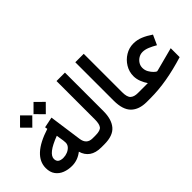

<svg xmlns="http://www.w3.org/2000/svg" viewBox="-43 -1163 1641 1641"><g transform="rotate(-45 778.0 -342.5)"><path d="M290.5 -610.8 364.3 -684.6 438.5 -610.8 364.3 -536.1ZM127.4 -610.8 201.2 -684.6 275.4 -610.8 201.2 -536.1ZM38.1 -210.9Q38.1 -359.9 284.7 -438.5L280.8 -461.4L377.9 -481.4L419.4 -183.6Q429.7 -107.4 501.5 -107.4H516.6V0H499.5Q433.1 0 392.8 -28.3Q352.5 -56.6 337.4 -109.9Q279.8 -64.5 210.4 -64.5Q164.6 -64.5 125.2 -79.8Q85.9 -95.2 62 -127.7Q38.1 -160.2 38.1 -210.9ZM300.3 -339.4Q219.2 -308.6 180.9 -278.3Q142.6 -248 142.6 -216.8Q142.6 -166 207.5 -166Q233.4 -166 257.6 -176Q281.7 -186 297.4 -203.6Q313 -221.2 313 -245.1Q313 -258.8 311 -271.5Z M497.1 0V-107.4H536.6Q596.2 -107.4 612.8 -131.3Q629.4 -155.3 629.4 -206.5V-671.9H731.4V-207Q731.4 -106.9 686 -53.5Q640.6 0 536.1 0Z M1061 0H1048.8Q956.1 0 906.2 -49.3Q856.4 -98.6 856.4 -207.5V-671.9H958.5V-207Q958.5 -148.4 981.2 -127.9Q1003.9 -107.4 1048.8 -107.4H1061Z M1123.5 -236.3Q1123.5 -289.6 1150.9 -334.7Q1178.2 -379.9 1223.1 -407.2Q1268.1 -434.6 1320.3 -434.6Q1365.2 -434.6 1407.2 -417.2Q1449.2 -399.9 1493.2 -369.6L1453.1 -281.2Q1418.9 -301.3 1386.5 -314.7Q1354 -328.1 1325.2 -328.1Q1299.8 -328.1 1277.6 -315.2Q1255.4 -302.2 1241.5 -280.5Q1227.5 -258.8 1227.5 -232.4Q1227.5 -203.6 1241.5 -179.4Q1255.4 -155.3 1271.5 -140.1Q1287.6 -125 1295.4 -122.6Q1299.3 -122.6 1307.1 -124.5L1518.1 -180.2V-72.3Q1400.9 -36.1 1296.4 -18.1Q1191.9 0 1092.8 0H1041.5V-107.4H1168.9Q1150.9 -132.8 1137.2 -167.2Q1123.5 -201.7 1123.5 -236.3Z"/></g></svg>

Font: Vazir Medium FD-WOL
Style: Medium-FD-WOL
Weight: 500
Designer: Saber Rastikerdar
Foundry: Saber Rastikerdar
Version: Version 30.0.0